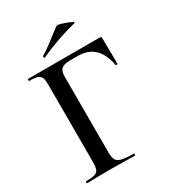

<svg xmlns="http://www.w3.org/2000/svg" viewBox="-190 -896 902 1001"><g transform="rotate(-30 261.0 -395.5)"><path d="M37 -12Q73 -12 89.5 -17Q106 -22 112 -36.5Q118 -51 118 -81V-544Q118 -574 112.5 -588Q107 -602 91 -607.5Q75 -613 42 -613Q39 -613 39 -619Q39 -625 42 -625H473Q483 -625 483 -616L485 -461Q485 -458 479.5 -457.5Q474 -457 473 -460Q448 -599 326 -599H279Q243 -599 228 -586Q213 -573 213 -543V-85Q213 -53 221 -38.5Q229 -24 252.5 -18Q276 -12 325 -12Q327 -12 327 -6Q327 0 325 0Q284 0 261 -1L163 -2L90 -1Q71 0 37 0Q34 0 34 -6Q34 -12 37 -12ZM173 -678Q169 -678 167.5 -682.5Q166 -687 169 -689Q200 -708 229.5 -730.5Q259 -753 265 -758L308 -790Q313 -794 339.5 -786Q366 -778 386.5 -768Q407 -758 396 -756Q278 -726 174 -678Z"/></g></svg>

Font: Cormorant Garamond SemiBold
Style: Regular
Weight: 600
Designer: Christian Thalmann (Catharsis Fonts)
Foundry: Catharsis Fonts
Version: Version 4.000